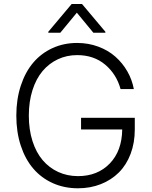

<svg xmlns="http://www.w3.org/2000/svg" viewBox="-20 -958 781 987"><path d="M599.8 -500Q578.8 -576.7 520.6 -625.7Q462.4 -674.7 376.4 -674.7Q323.2 -674.7 277.7 -653.4Q232.2 -632.1 199 -592.9Q165.8 -553.6 147 -494.7Q128.2 -435.7 128.2 -363.6Q128.2 -291.5 147 -232.8Q165.8 -174 199.4 -134.6Q233 -95.2 279.5 -73.9Q326 -52.6 381 -52.6Q481.5 -52.6 544.2 -117.4Q606.9 -182.2 608.3 -292.6H396.7V-352.3H672.9V-292.6Q672.9 -223.7 651.3 -166.7Q629.6 -109.7 590.9 -71.2Q552.2 -32.7 498.4 -11.4Q444.6 9.9 381 9.9Q310.4 9.9 251.4 -16.5Q192.5 -43 151.1 -91.3Q109.7 -139.6 86.8 -209.3Q63.9 -279.1 63.9 -363.6Q63.9 -447.8 87 -517.9Q110.1 -588.1 151.1 -636.2Q192.1 -684.3 250 -710.8Q307.9 -737.2 376.4 -737.2Q434.3 -737.2 485.4 -718.2Q536.6 -699.2 573.3 -666.5Q610.1 -633.9 634.6 -591.1Q659.1 -548.3 668 -500ZM290.1 -789.8H228.3V-794.7L348.4 -937.5H401.6L521.7 -794.7V-789.8H459.9L375 -892.8Z"/></svg>

Font: Inter Light BETA
Style: Regular
Weight: 300
Designer: Rasmus Andersson
Foundry: rsms
Version: Version 3.011;git-f93a4a705